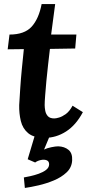

<svg xmlns="http://www.w3.org/2000/svg" viewBox="-20 -671 435 950"><path d="M253 -651 233 -500H358L352 -431L227 -429Q223 -393 218 -351.5Q213 -310 209.5 -270.5Q206 -231 203.5 -199.5Q201 -168 201 -151Q201 -138 204 -122.5Q207 -107 217 -96Q227 -85 249 -85Q257 -85 272.5 -89.5Q288 -94 306 -107Q324 -120 339 -148L390 -116Q356 -52 307 -20.5Q258 11 202 11Q147 11 119.5 -12Q92 -35 83 -72.5Q74 -110 75 -151Q77 -185 80 -231.5Q83 -278 88 -329.5Q93 -381 98 -428L18 -427L27 -500Q101 -500 136.5 -539Q172 -578 186 -651ZM103 259 98 207Q110 205 130.5 200.5Q151 196 172 188.5Q193 181 207.5 170Q222 159 223 144Q224 127 211 122Q198 117 181 121Q164 125 154 133L117 117L155 -10H231L198 69Q212 62 233.5 57.5Q255 53 268 53Q299 54 319 70.5Q339 87 337 123Q335 158 309.5 182Q284 206 247 221.5Q210 237 171 246Q132 255 103 259Z"/></svg>

Font: Lora
Style: Bold Italic
Weight: 700
Italic angle: -3°
Designer: Olga Karpushina, Alexei Vanyashin (Cyrillic)
Foundry: Cyreal
Version: Version 3.004